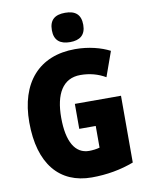

<svg xmlns="http://www.w3.org/2000/svg" viewBox="-101 -1008 838 1090"><g transform="rotate(-10 318.5 -463.5)"><path d="M351 -937C292 -937 260 -912 260 -852C260 -793 294 -768 351 -768C407 -768 441 -793 441 -852C441 -912 409 -937 351 -937ZM316 -418V-274H411V-149C394 -144 370 -141 350 -141C270 -141 226 -215 226 -354C226 -490 273 -574 375 -574C428 -574 476 -561 519 -536L570 -679C520 -705 449 -724 371 -724C162 -724 43 -587 43 -359C43 -119 154 10 339 10C426 10 508 -5 582 -33V-418Z"/></g></svg>

Font: Noto Sans Devanagari UI Condensed Black
Style: Regular
Weight: 900
Width: 3
Designer: Jelle Bosma - Monotype Design Team
Foundry: Monotype Imaging Inc.
Version: Version 2.004